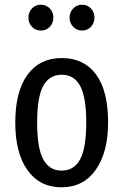

<svg xmlns="http://www.w3.org/2000/svg" viewBox="-20 -785 525 817"><path d="M440 -264Q440 -137 387.5 -62.5Q335 12 242 12Q149 12 97 -61Q45 -134 45 -263Q45 -396 97 -467Q149 -538 243 -538Q337 -538 388.5 -468.5Q440 -399 440 -264ZM138 -263Q138 -155 164 -107Q190 -59 242 -59Q295 -59 321 -107Q347 -155 347 -264Q347 -372 321 -419.5Q295 -467 243 -467Q190 -467 164 -419.5Q138 -372 138 -263ZM207 -710Q207 -687 192 -671Q177 -655 154 -655Q131 -655 116 -671Q101 -687 101 -710Q101 -733 116 -749Q131 -765 154 -765Q177 -765 192 -749Q207 -733 207 -710ZM382 -710Q382 -687 367 -671Q352 -655 329 -655Q307 -655 291.5 -671Q276 -687 276 -710Q276 -733 291.5 -749Q307 -765 329 -765Q352 -765 367 -749Q382 -733 382 -710Z"/></svg>

Font: Fira Sans Compressed
Style: Regular
Weight: 400
Width: 1
Designer: bBox Type GmbH & Carrois Corporate GbR & Edenspiekermann AG
Foundry: bBox Type GmbH & Carrois Corporate GbR & Edenspiekermann AG
Version: Version 4.301